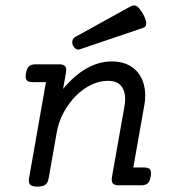

<svg xmlns="http://www.w3.org/2000/svg" viewBox="-20 -691 640 716"><path d="M463.9 -665.5Q470.2 -668.9 475.8 -670.4Q481.4 -671.9 487.1 -669.4Q492.7 -667 499 -659.9Q505.4 -652.8 513.2 -639.2Q520.5 -626 523.2 -616.9Q525.9 -607.9 525.4 -601.8Q524.9 -595.7 521.5 -592Q518.1 -588.4 513.2 -586.9L278.3 -507.3Q269 -504.4 262 -509.5Q254.9 -514.6 251.5 -522.9Q248 -531.2 250.2 -539.8Q252.4 -548.3 260.7 -553.2ZM200.7 -451.2Q217.3 -451.2 223.1 -443.8Q229 -436.5 225.6 -418L215.3 -359.4Q256.8 -409.7 302.7 -435.8Q348.6 -461.9 397 -461.9Q426.3 -461.9 449.5 -452.9Q472.7 -443.8 488.5 -427.2Q504.4 -410.6 512.9 -387.2Q521.5 -363.8 521.5 -335Q521.5 -316.4 518.1 -297.9L477.1 -66.4H517.1Q533.7 -66.4 539.6 -59.1Q545.4 -51.8 542 -33.2Q539.1 -14.6 530.8 -7.3Q522.5 0 505.9 0H423.3Q406.7 0 400.6 -7.3Q394.5 -14.6 397.9 -33.2L444.3 -295.4Q445.3 -302.2 446 -308.8Q446.8 -315.4 446.8 -321.8Q446.8 -353 431.2 -371.3Q415.5 -389.6 381.8 -389.6Q350.6 -389.6 319.6 -374.5Q288.6 -359.4 262.5 -333Q236.3 -306.6 217.3 -271.5Q198.2 -236.3 191.4 -196.3L161.6 -26.9Q158.7 -9.8 149.4 -2.4Q140.1 4.9 119.6 4.9Q99.1 4.9 92.3 -2.4Q85.4 -9.8 88.4 -26.9L151.4 -384.8H101.6Q85 -384.8 79.3 -392.1Q73.7 -399.4 76.7 -418Q80.1 -436.5 88.4 -443.8Q96.7 -451.2 113.3 -451.2Z"/></svg>

Font: Courier Prime
Style: Italic
Weight: 400
Monospace: yes
Designer: Alan Dague-Greene
Foundry: Quote-Unquote Apps
Version: Version 1.202